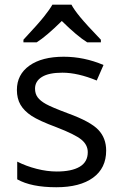

<svg xmlns="http://www.w3.org/2000/svg" viewBox="-20 -786 517 816"><path d="M431.2 -146Q431.2 -71.3 375.5 -30.8Q319.8 9.8 219.2 9.8Q112.8 9.8 53.2 -23.9V-99.1Q91.8 -79.6 136 -68.4Q180.2 -57.1 221.2 -57.1Q284.7 -57.1 318.8 -77.4Q353 -97.7 353 -139.2Q353 -170.4 325.9 -192.6Q298.8 -214.8 220.2 -245.1Q145.5 -272.9 114 -293.7Q82.5 -314.5 67.1 -340.8Q51.8 -367.2 51.8 -403.8Q51.8 -469.2 105 -507.1Q158.2 -544.9 251 -544.9Q337.4 -544.9 419.9 -509.8L391.1 -443.8Q310.5 -477.1 245.1 -477.1Q187.5 -477.1 158.2 -459Q128.9 -440.9 128.9 -409.2Q128.9 -387.7 139.9 -372.6Q150.9 -357.4 175.3 -343.8Q199.7 -330.1 269 -304.2Q364.3 -269.5 397.7 -234.4Q431.2 -199.2 431.2 -146ZM79.6 -617.2Q141.6 -683.6 166.5 -714.8Q191.4 -746.1 202.6 -766.1H283.7Q294.4 -745.6 321 -713.1Q347.7 -680.7 408.7 -617.2V-606H350.6Q307.6 -632.8 242.7 -696.8Q176.3 -631.3 135.7 -606H79.6Z"/></svg>

Font: HunimalSansv1.5
Style: Regular
Weight: 400
Foundry: Ascender Corporation
Version: Version 1.10